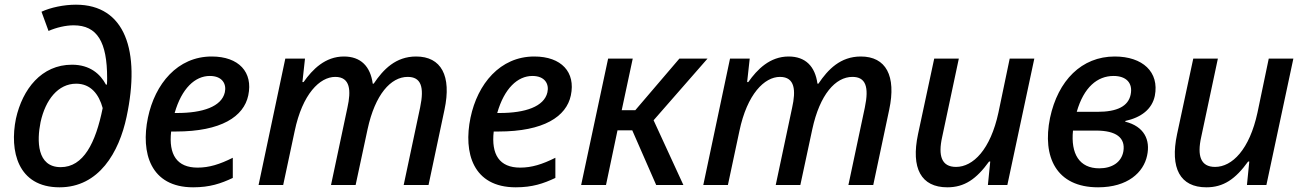

<svg xmlns="http://www.w3.org/2000/svg" viewBox="-20 -789 5557 819"><path d="M234 10C402 10 488 -139 520 -291C580 -572 514 -769 304 -769C252 -769 196 -757 157 -739L187 -657C221 -672 261 -681 294 -681C395 -681 437 -610 437 -456C437 -449 437 -438 436 -428H432C408 -473 364 -513 287 -513C157 -513 76 -409 48 -283C20 -146 55 10 234 10ZM239 -76C137 -76 137 -189 153 -268C174 -364 228 -432 305 -432C367 -432 402 -387 418 -328C388 -179 336 -76 239 -76Z M804 10C875 10 922 -6 973 -30V-116C917 -88 872 -74 823 -74C734 -74 699 -130 710 -228H730C924 -228 1020 -292 1039 -382C1060 -481 999 -548 883 -548C737 -548 641 -431 611 -287C580 -138 621 10 804 10ZM875 -465C929 -465 947 -430 939 -395C925 -334 844 -307 736 -307H725C755 -412 812 -465 875 -465Z M1083 0H1188L1237 -230C1270 -388 1344 -461 1410 -461C1475 -461 1478 -402 1462 -330L1392 0H1497L1548 -238C1580 -386 1647 -461 1719 -461C1775 -461 1791 -420 1772 -330L1702 0H1808L1876 -321C1907 -466 1862 -548 1755 -548C1668 -548 1615 -493 1574 -432H1570C1560 -506 1519 -548 1447 -548C1367 -548 1313 -493 1275 -439H1270L1281 -539H1197Z M2180 10C2251 10 2298 -6 2349 -30V-116C2293 -88 2248 -74 2199 -74C2110 -74 2075 -130 2086 -228H2106C2300 -228 2396 -292 2415 -382C2436 -481 2375 -548 2259 -548C2113 -548 2017 -431 1987 -287C1956 -138 1997 10 2180 10ZM2251 -465C2305 -465 2323 -430 2315 -395C2301 -334 2220 -307 2112 -307H2101C2131 -412 2188 -465 2251 -465Z M2459 0H2565L2614 -233H2677L2779 0H2895L2768 -276L2998 -539H2878L2690 -319H2632L2679 -539H2574Z M2980 0H3085L3134 -230C3167 -388 3241 -461 3307 -461C3372 -461 3375 -402 3359 -330L3289 0H3394L3445 -238C3477 -386 3544 -461 3616 -461C3672 -461 3688 -420 3669 -330L3599 0H3705L3773 -321C3804 -466 3759 -548 3652 -548C3565 -548 3512 -493 3471 -432H3467C3457 -506 3416 -548 3344 -548C3264 -548 3210 -493 3172 -439H3167L3178 -539H3094Z M4021 10C4094 10 4145 -25 4199 -100H4204L4194 0H4277L4392 -539H4287L4239 -309C4205 -151 4131 -77 4058 -77C3996 -77 3981 -125 3999 -205L4070 -539H3965L3896 -217C3865 -71 3909 10 4021 10Z M4664 10C4791 10 4858 -54 4873 -125C4888 -193 4860 -250 4780 -270V-273C4848 -288 4894 -323 4906 -380C4926 -482 4854 -548 4735 -548C4594 -548 4493 -446 4459 -286C4425 -119 4486 10 4664 10ZM4730 -465C4784 -465 4813 -435 4803 -386C4793 -336 4746 -312 4661 -312H4573C4603 -417 4661 -465 4730 -465ZM4669 -71C4584 -71 4547 -133 4557 -232H4655C4742 -232 4781 -201 4772 -144C4764 -97 4724 -71 4669 -71Z M5126 10C5199 10 5250 -25 5304 -100H5309L5299 0H5382L5497 -539H5392L5344 -309C5310 -151 5236 -77 5163 -77C5101 -77 5086 -125 5104 -205L5175 -539H5070L5001 -217C4970 -71 5014 10 5126 10Z"/></svg>

Font: Noto Sans Medium
Style: Italic
Weight: 500
Italic angle: -12°
Designer: Monotype Design Team
Foundry: Monotype Imaging Inc.
Version: Version 2.013